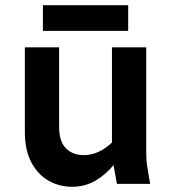

<svg xmlns="http://www.w3.org/2000/svg" viewBox="-20 -703 659 734"><path d="M75 -199V-522H206V-218Q206 -162 232 -136Q258 -110 300 -110Q357 -110 408 -158V-522H539V-124Q539 -103 540.5 -86Q542 -69 546 -47L554 0H427L414 -72Q383 -34 343.5 -11.5Q304 11 255 11Q207 11 166 -12Q125 -35 100 -82Q75 -129 75 -199ZM144 -585V-683H470V-585Z"/></svg>

Font: Radio Canada SemiBold
Style: Regular
Weight: 600
Designer: Charles Daoud, Etienne Aubert Bonn, Alexandre Saumier Demers, Jacques Le Bailly
Foundry: Radio-Canada
Version: Version 2.104; ttfautohint (v1.8.4.7-5d5b);gftools[0.9.28.de